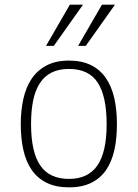

<svg xmlns="http://www.w3.org/2000/svg" viewBox="-20 -786 589 821"><path d="M480 -254.9Q480 -193.8 469 -144.3Q458 -94.7 433.6 -59.1Q409.2 -23.4 370.1 -4.2Q331.1 15.1 274.9 15.1Q219.2 15.1 179.9 -4.2Q140.6 -23.4 116 -58.8Q91.3 -94.2 80.1 -144Q68.8 -193.8 68.8 -254.9Q68.8 -313 79.8 -362.8Q90.8 -412.6 115.2 -449Q139.6 -485.4 179 -506.1Q218.3 -526.9 274.9 -526.9Q329.1 -526.9 367.9 -508.1Q406.7 -489.3 431.6 -453.9Q456.5 -418.5 468.3 -368.2Q480 -317.9 480 -254.9ZM436 -254.9Q436 -374 397.9 -432.6Q359.9 -491.2 274.9 -491.2Q231.4 -491.2 200.7 -475.8Q169.9 -460.4 150.4 -430.4Q130.9 -400.4 121.8 -356.4Q112.8 -312.5 112.8 -254.9Q112.8 -136.7 151.9 -78.9Q190.9 -21 274.9 -21Q356.4 -21 396.2 -78.1Q436 -135.3 436 -254.9ZM346.7 -589.8H314L416 -766.1H471.7ZM210 -589.8H176.8L278.8 -766.1H335Z"/></svg>

Font: Clear Sans Thin
Style: Regular
Weight: 250
Foundry: Intel Corporation
Version: Version 1.00